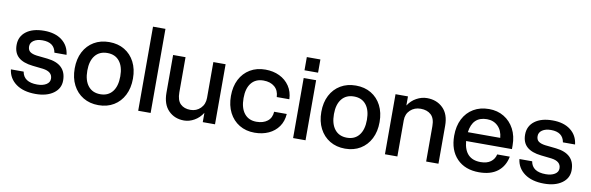

<svg xmlns="http://www.w3.org/2000/svg" viewBox="-49 -1130 4844 1574"><g transform="rotate(10 2373.0 -343.0)"><path d="M295 -203.5 208.5 -213Q129 -221.5 89 -257Q49 -292.5 49 -358.5Q49 -429.5 103.5 -470.8Q158 -512 252 -512Q344.5 -512 401.2 -468.5Q458 -425 466.5 -349.5H365.5Q351 -432.5 252.5 -432.5Q207 -432.5 179.5 -413.8Q152 -395 152 -364.5Q152 -334.5 170.8 -320.2Q189.5 -306 227.5 -301L317.5 -291.5Q475.5 -274 475.5 -137Q475.5 -70 419.5 -29.8Q363.5 10.5 271.5 10.5Q169.5 10.5 108.2 -34Q47 -78.5 38 -153H144Q158.5 -68 271 -68Q317.5 -68 346.2 -85.8Q375 -103.5 375 -134Q375 -193 295 -203.5Z M551.5 -252Q551.5 -331 582 -389.8Q612.5 -448.5 667.2 -481Q722 -513.5 794.5 -513.5Q867 -513.5 921.5 -481Q976 -448.5 1006.2 -389.8Q1036.5 -331 1036.5 -252Q1036.5 -173 1006.2 -113.8Q976 -54.5 921.5 -21.5Q867 11.5 794.5 11.5Q722 11.5 667.2 -21.5Q612.5 -54.5 582 -113.8Q551.5 -173 551.5 -252ZM931 -252Q931 -333 895.2 -377.8Q859.5 -422.5 794.5 -422.5Q729 -422.5 692.8 -377.8Q656.5 -333 656.5 -252Q656.5 -170 692.8 -124.8Q729 -79.5 794.5 -79.5Q859.5 -79.5 895.2 -124.8Q931 -170 931 -252Z M1124.5 -700H1228V0H1124.5Z M1430.5 -207.5Q1430.5 -141 1461.2 -111.2Q1492 -81.5 1544 -81.5Q1594 -81.5 1628 -115.2Q1662 -149 1662 -202V-500H1764V0H1662V-77.5Q1634.5 -34 1592.5 -10.2Q1550.5 13.5 1507.5 13.5Q1429 13.5 1378 -38Q1327 -89.5 1327 -186.5V-500H1430.5Z M1852 -252Q1852 -331 1882.2 -389.8Q1912.5 -448.5 1967 -481Q2021.5 -513.5 2094 -513.5Q2159.5 -513.5 2211.5 -488.5Q2263.5 -463.5 2294.8 -417.2Q2326 -371 2328.5 -308H2223.5Q2221.5 -363 2186.2 -392.8Q2151 -422.5 2094 -422.5Q2028.5 -422.5 1992.8 -378Q1957 -333.5 1957 -252Q1957 -170 1993 -124.8Q2029 -79.5 2094 -79.5Q2150.5 -79.5 2185.5 -106.8Q2220.5 -134 2223.5 -185.5H2328.5Q2324.5 -124 2293.2 -79.8Q2262 -35.5 2210.5 -12Q2159 11.5 2094 11.5Q2022 11.5 1967.2 -21.5Q1912.5 -54.5 1882.2 -113.8Q1852 -173 1852 -252Z M2409.5 -673.5H2522.5V-563.5H2409.5ZM2414 -500H2517.5V0H2414Z M2604.5 -252Q2604.5 -331 2635 -389.8Q2665.5 -448.5 2720.2 -481Q2775 -513.5 2847.5 -513.5Q2920 -513.5 2974.5 -481Q3029 -448.5 3059.2 -389.8Q3089.5 -331 3089.5 -252Q3089.5 -173 3059.2 -113.8Q3029 -54.5 2974.5 -21.5Q2920 11.5 2847.5 11.5Q2775 11.5 2720.2 -21.5Q2665.5 -54.5 2635 -113.8Q2604.5 -173 2604.5 -252ZM2984 -252Q2984 -333 2948.2 -377.8Q2912.5 -422.5 2847.5 -422.5Q2782 -422.5 2745.8 -377.8Q2709.5 -333 2709.5 -252Q2709.5 -170 2745.8 -124.8Q2782 -79.5 2847.5 -79.5Q2912.5 -79.5 2948.2 -124.8Q2984 -170 2984 -252Z M3521.5 -294.5Q3521.5 -359.5 3489.2 -389Q3457 -418.5 3403 -418.5Q3351 -418.5 3316.5 -385.8Q3282 -353 3282 -301.5V0H3178.5V-500H3282V-424Q3309.5 -467 3352.2 -490.2Q3395 -513.5 3439.5 -513.5Q3520 -513.5 3572 -462.8Q3624 -412 3624 -316.5V0H3521.5Z M3711 -248.5Q3711 -329 3741.2 -388.5Q3771.5 -448 3826.8 -480.8Q3882 -513.5 3956 -513.5Q4026 -513.5 4080.2 -480.8Q4134.5 -448 4165.5 -389.5Q4196.5 -331 4196.5 -253V-222.5H3815Q3828 -73 3961.5 -73Q4013.5 -73 4045 -96.2Q4076.5 -119.5 4085 -158.5H4190Q4174.5 -78 4117 -33.2Q4059.5 11.5 3962.5 11.5Q3846 11.5 3778.5 -58.2Q3711 -128 3711 -248.5ZM3953 -428.5Q3833.5 -428.5 3816.5 -296.5H4086Q4081 -357 4044.8 -392.8Q4008.5 -428.5 3953 -428.5Z M4528 -203.5 4441.5 -213Q4362 -221.5 4322 -257Q4282 -292.5 4282 -358.5Q4282 -429.5 4336.5 -470.8Q4391 -512 4485 -512Q4577.5 -512 4634.2 -468.5Q4691 -425 4699.5 -349.5H4598.5Q4584 -432.5 4485.5 -432.5Q4440 -432.5 4412.5 -413.8Q4385 -395 4385 -364.5Q4385 -334.5 4403.8 -320.2Q4422.5 -306 4460.5 -301L4550.5 -291.5Q4708.5 -274 4708.5 -137Q4708.5 -70 4652.5 -29.8Q4596.5 10.5 4504.5 10.5Q4402.5 10.5 4341.2 -34Q4280 -78.5 4271 -153H4377Q4391.5 -68 4504 -68Q4550.5 -68 4579.2 -85.8Q4608 -103.5 4608 -134Q4608 -193 4528 -203.5Z"/></g></svg>

Font: Overused Grotesk Medium
Style: Regular
Weight: 525
Version: Version 0.004